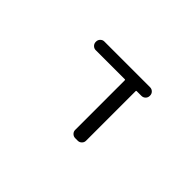

<svg xmlns="http://www.w3.org/2000/svg" viewBox="-68 -852 1136 1136"><g transform="rotate(45 500.0 -284.0)"><path d="M645.5 -54.7Q645.5 -41 635.3 -30.8Q625 -20.5 611.3 -20.5H589.8Q575.2 -20.5 564.9 -30.8Q554.7 -41 554.7 -54.7V-470.7Q554.7 -474.6 550.8 -474.6H306.6Q293 -474.6 282.7 -484.9Q272.5 -495.1 272.5 -509.8V-511.7Q272.5 -526.4 282.7 -536.6Q293 -546.9 306.6 -546.9H689.5Q704.1 -546.9 714.4 -536.6Q724.6 -526.4 724.6 -511.7V-509.8Q724.6 -495.1 714.4 -484.9Q704.1 -474.6 689.5 -474.6H650.4Q645.5 -474.6 645.5 -470.7Z"/></g></svg>

Font: Rounded-L Mgen+ 2m regular
Style: Regular
Weight: 400
Designer: [Source Han Sans]
Ryoko NISHIZUKA  (kana & ideographs); Paul D. Hunt (Latin, Greek & Cyrillic); Wenlong ZHANG  (bopomofo
Version: Version 1.059.20150602